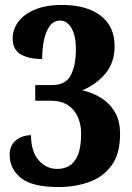

<svg xmlns="http://www.w3.org/2000/svg" viewBox="-20 -744 533 774"><path d="M216 10Q109 10 64 -27Q19 -64 19 -119Q19 -159 45 -179Q71 -199 105 -199Q105 -134 135.5 -98.5Q166 -63 211 -63Q237 -63 258.5 -75Q280 -87 293.5 -118Q307 -149 307 -205Q307 -263 276 -300.5Q245 -338 184 -338H122V-401H189Q245 -401 265.5 -441Q286 -481 286 -546Q286 -599 268.5 -630Q251 -661 223 -661Q196 -661 180 -638.5Q164 -616 157 -580.5Q150 -545 150 -506Q96 -506 63.5 -525Q31 -544 31 -589Q31 -624 52.5 -654.5Q74 -685 118.5 -704.5Q163 -724 230 -724Q329 -724 385.5 -681Q442 -638 442 -558Q442 -491 404.5 -447Q367 -403 312 -380Q349 -372 384 -351.5Q419 -331 441.5 -295Q464 -259 464 -204Q464 -123 429.5 -76.5Q395 -30 338.5 -10Q282 10 216 10Z"/></svg>

Font: Noto Serif Armenian Condensed ExtraBold
Style: Regular
Weight: 800
Width: 3
Designer: Monotype Design Team
Foundry: Monotype Imaging Inc.
Version: Version 2.008; ttfautohint (v1.8.4.7-5d5b)